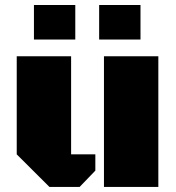

<svg xmlns="http://www.w3.org/2000/svg" viewBox="-20 -742 699 762"><path d="M176.3 0 46.4 -129.4V-518.6H262.2V-129.4H358.4V-64.9L295.9 0ZM392.6 0V-518.6H608.4V0ZM373.5 -585V-722.2H537.6V-585ZM114.7 -585V-722.2H278.8V-585Z"/></svg>

Font: Black Ops One
Style: Regular
Weight: 400
Designer: James Grieshaber, Eben Sorkin
Foundry: Sorkin Type Co.
Version: Version 1.004; ttfautohint (v1.8.4.7-5d5b)